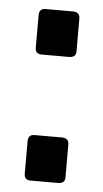

<svg xmlns="http://www.w3.org/2000/svg" viewBox="-45 -569 323 601"><g transform="rotate(5 117.0 -268.5)"><path d="M74 1Q54 1 54 -19V-121Q54 -142 74 -142H160Q182 -142 182 -121V-19Q182 -7 175.5 -3Q169 1 160 1ZM74 -395Q54 -395 54 -415V-517Q54 -538 74 -538H160Q182 -538 182 -517V-415Q182 -403 175.5 -399Q169 -395 160 -395Z"/></g></svg>

Font: Exo Thin
Style: Bold
Weight: 700
Version: Version 2.000